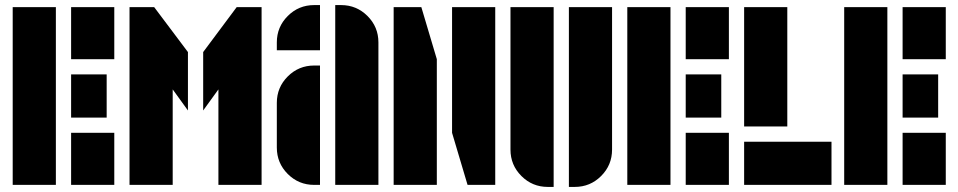

<svg xmlns="http://www.w3.org/2000/svg" viewBox="-20 -728 3774 756"><path d="M30 0V-700H200V0ZM260 -495V-700H430V-495ZM260 0V-205H430V0ZM400 -435V-265H260V-435Z M490 -700H587L720 -523V-293L660 -376V0H490ZM780 -523 912 -700H1010V0H840V-376L780 -293Z M1070 -561Q1070 -622 1113 -665Q1156 -708 1217 -708H1240V-530H1070ZM1070 -323Q1070 -384 1113 -427Q1156 -470 1217 -470H1240V0H1217Q1156 0 1113 -43Q1070 -86 1070 -147ZM1323 -708Q1384 -708 1427 -665Q1470 -622 1470 -561V0H1300V-708Z M1760 -205V-700H1930V0H1821ZM1530 -700H1639L1700 -495V0H1530Z M2220 8V-700H2390V-139Q2390 -78 2347 -35Q2304 8 2243 8ZM1990 -139V-700H2160V8H2137Q2076 8 2033 -35Q1990 -78 1990 -139Z M2450 0V-700H2620V0ZM2680 -495V-700H2850V-495ZM2680 0V-205H2850V0ZM2820 -435V-265H2680V-435Z M2910 -230V-700H3080V-230ZM2910 0V-170H3254V0Z M3304 0V-700H3474V0ZM3534 -495V-700H3704V-495ZM3534 0V-205H3704V0ZM3674 -435V-265H3534V-435Z"/></svg>

Font: Promplate
Style: Bold
Weight: 400
Designer: Evgeny Tarasenko
Foundry: Evgeny Tarasenko
Version: Version 1.000